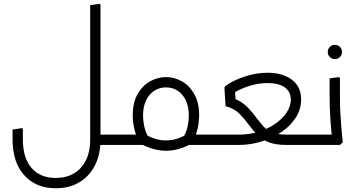

<svg xmlns="http://www.w3.org/2000/svg" viewBox="-20 -773 1905 1024"><path d="M501 0V-55H602V0ZM602 0V-55Q614 -55 618 -47.5Q622 -40 622 -28Q622 -16 618 -8Q614 0 602 0ZM461 -211V-746L513 -753L516 -745V-211ZM277 231Q172 231 109.5 162Q47 93 47 -29H102Q102 69 148 122.5Q194 176 277 176Q362 176 411.5 121.5Q461 67 461 -29H516Q516 52 485.5 110.5Q455 169 401.5 200Q348 231 277 231ZM47 -29V-82L99 -90L102 -82V-29ZM461 -29V-355L513 -362L516 -354V-29Z M720 -22Q705 -49 696.5 -85.5Q688 -122 688 -159Q688 -226 714 -271.5Q740 -317 781 -339.5Q822 -362 865 -362Q909 -362 949.5 -339.5Q990 -317 1016 -271.5Q1042 -226 1042 -159Q1042 -122 1033.5 -85.5Q1025 -49 1010 -22L962 -48Q974 -70 980.5 -99Q987 -128 987 -159Q987 -203 971.5 -236.5Q956 -270 928.5 -288.5Q901 -307 865 -307Q830 -307 802 -288.5Q774 -270 758.5 -236.5Q743 -203 743 -159Q743 -128 749.5 -99Q756 -70 768 -48ZM602 0V-55H758V0ZM865 31Q829 31 791 19.5Q753 8 718 -14L748 -60Q776 -43 805.5 -33.5Q835 -24 865 -24Q895 -24 925 -33.5Q955 -43 982 -60L1012 -14Q978 8 940 19.5Q902 31 865 31ZM971 0V-55H1128V0ZM602 0Q591 0 586.5 -8.5Q582 -17 582 -28Q582 -40 586.5 -47.5Q591 -55 602 -55ZM1128 0V-55Q1140 -55 1144 -47.5Q1148 -40 1148 -28Q1148 -16 1144 -8Q1140 0 1128 0Z M1128 0V-55H1255Q1310 -55 1359.5 -70.5Q1409 -86 1447.5 -112.5Q1486 -139 1508.5 -172.5Q1531 -206 1531 -242Q1531 -283 1499.5 -306.5Q1468 -330 1407 -330Q1364 -330 1318 -317Q1272 -304 1234 -282L1236 -245Q1279 -225 1306.5 -194.5Q1334 -164 1352 -139Q1370 -116 1384 -100Q1398 -84 1415 -74Q1432 -64 1455 -59.5Q1478 -55 1510 -55H1652V0H1510Q1449 0 1412.5 -14.5Q1376 -29 1352.5 -53.5Q1329 -78 1308 -106Q1286 -137 1258 -165.5Q1230 -194 1183 -207L1177 -305L1180 -313Q1224 -345 1285.5 -365Q1347 -385 1407 -385Q1487 -385 1536.5 -348Q1586 -311 1586 -242Q1586 -190 1557.5 -145.5Q1529 -101 1480.5 -68.5Q1432 -36 1373.5 -18Q1315 0 1255 0ZM1128 0Q1117 0 1112.5 -8.5Q1108 -17 1108 -28Q1108 -40 1112.5 -47.5Q1117 -55 1128 -55ZM1652 0V-55Q1664 -55 1668 -47.5Q1672 -40 1672 -28Q1672 -16 1668 -8Q1664 0 1652 0Z M1766 -458Q1750 -458 1739 -469Q1728 -480 1728 -496Q1728 -512 1739 -523Q1750 -534 1766 -534Q1782 -534 1793 -523Q1804 -512 1804 -496Q1804 -480 1793 -469Q1782 -458 1766 -458Z M1751 0V-32Q1750 -46 1746.5 -81.5Q1743 -117 1740.5 -163Q1738 -209 1738 -257V-355L1790 -362L1793 -354V-247Q1793 -211 1795 -174.5Q1797 -138 1799.5 -105Q1802 -72 1804.5 -48.5Q1807 -25 1808 -14L1793 0ZM1652 0V-55H1758V0ZM1652 0Q1641 0 1636.5 -8.5Q1632 -17 1632 -28Q1632 -40 1636.5 -47.5Q1641 -55 1652 -55Z"/></svg>

Font: Fustat Light
Style: Regular
Weight: 300
Designer: Mohamed Gaber, Khaled Hosny, Laura Garcia Mut
Foundry: Kief Type Foundry, Alif Type Foundry, Hard Type Foundry
Version: Version 1.007